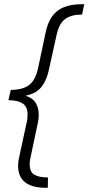

<svg xmlns="http://www.w3.org/2000/svg" viewBox="-20 -734 420 912"><path d="M197 158Q133 158 99.5 132Q66 106 66 54Q66 40 68.5 25Q71 10 75 -6L104 -140Q108 -155 109.5 -167.5Q111 -180 111 -191Q111 -226 88.5 -242Q66 -258 20 -258L31 -307Q88 -307 118.5 -330.5Q149 -354 161 -411L196 -576Q206 -626 227.5 -656Q249 -686 284 -700Q319 -714 368 -714H380L370 -665Q319 -665 290 -644Q261 -623 249 -569L213 -406Q203 -355 178 -322.5Q153 -290 104 -280V-278Q135 -269 149.5 -245.5Q164 -222 164 -190Q164 -178 162 -163.5Q160 -149 156 -133L128 0Q125 13 123 24.5Q121 36 121 46Q121 83 143.5 96Q166 109 208 109L207 158Z"/></svg>

Font: Noto Sans Display Light
Style: Italic
Weight: 300
Italic angle: -12°
Designer: Monotype Design Team
Foundry: Monotype Imaging Inc.
Version: Version 2.003